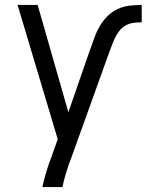

<svg xmlns="http://www.w3.org/2000/svg" viewBox="-20 -540 592 775"><path d="M151 215Q158 183 167.5 151.5Q177 120 189 90L213 22L51 -520H132L256 -87L344 -341L345 -343Q353 -366 361.5 -389.5Q370 -413 383 -435Q396 -457 414 -475Q432 -493 454.5 -503.5Q477 -514 502 -517Q527 -520 552 -520V-450Q535 -450 517.5 -447.5Q500 -445 485 -436Q470 -427 459.5 -412.5Q449 -398 442 -382.5Q435 -367 429 -350.5Q423 -334 417 -318L262 113Q261 115 260.5 116.5Q260 118 259 119V120Q251 143 244 167Q237 191 232 215Z"/></svg>

Font: Iosevka www.saffi
Style: Regular
Weight: 400
Monospace: yes
Designer: Belleve Invis
Foundry: Belleve Invis
Version: Version 22.0.2; ttfautohint (v1.8.3)